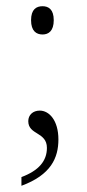

<svg xmlns="http://www.w3.org/2000/svg" viewBox="-20 -441 279 618"><path d="M117 -330C136 -330 153 -341 153 -376C153 -411 136 -421 117 -421C97 -421 80 -411 80 -376C80 -341 97 -330 117 -330ZM49 157C144 122 168 67 168 8C168 -54 138 -85 108 -85C86 -85 71 -71 71 -51C71 -6 131 -17 131 35C131 77 105 108 49 129Z"/></svg>

Font: Noto Serif Telugu ExtraLight
Style: Regular
Weight: 200
Designer: Jelle Bosma - Monotype Design Team
Foundry: Monotype Imaging Inc.
Version: Version 2.005